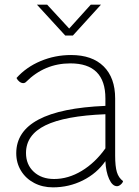

<svg xmlns="http://www.w3.org/2000/svg" viewBox="-20 -797 598 827"><path d="M510 -17Q509 -10 500.5 -2.5Q492 5 484 5Q464 5 450 -26Q436 -57 434 -103Q397 -50 337 -20Q277 10 208 10Q163 10 127 -9Q91 -28 70.5 -61.5Q50 -95 50 -137Q50 -325 434 -341V-373Q434 -524 283 -524Q172 -524 92 -444Q87 -439 80 -439Q72 -439 64 -445Q56 -451 51 -461Q93 -508 155 -534Q217 -560 286 -560Q377 -560 426.5 -511Q476 -462 476 -373V-127Q476 -80 483.5 -55.5Q491 -31 510 -17ZM434 -158V-305Q259 -298 175.5 -257Q92 -216 92 -138Q92 -88 125.5 -57Q159 -26 213 -26Q274 -26 332 -61Q390 -96 434 -158ZM139 -777H183L278 -674L371 -777H415L294 -644H261Z"/></svg>

Font: Krub ExtraLight
Style: Regular
Weight: 275
Designer: Ekaluck Peanpanawate
Foundry: Cadson Demak Co.,Ltd.
Version: Version 1.000; ttfautohint (v1.6)